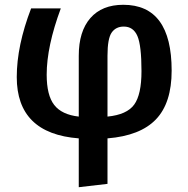

<svg xmlns="http://www.w3.org/2000/svg" viewBox="-20 -564 785 802"><path d="M697 -269Q697 -134 631.5 -65.5Q566 3 429 14V204L309 218V14Q50 -6 50 -242Q50 -373 110 -529H234Q175 -370 175 -252Q175 -166 206.5 -125.5Q238 -85 309 -77V-331Q309 -433 357.5 -488.5Q406 -544 495 -544Q697 -544 697 -269ZM429 -77Q510 -85 540.5 -127Q571 -169 571 -267Q571 -374 554 -413.5Q537 -453 497 -453Q464 -453 446.5 -428Q429 -403 429 -331Z"/></svg>

Font: FiraGO Medium
Style: Regular
Weight: 500
Designer: bBox Type
Foundry: bBox Type GmbH
Version: Version 1.001;PS 001.001;hotconv 1.0.88;makeotf.lib2.5.64775